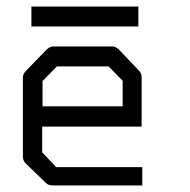

<svg xmlns="http://www.w3.org/2000/svg" viewBox="-20 -618 580 587"><path d="M76 -598H403V-537H76ZM109 -231V-152L152 -107H415V-51H140Q128 -51 120 -59L58 -119Q50 -127 50 -140V-382Q50 -392 60 -402L121 -465Q132 -476 143 -476H324Q334 -476 345 -465L404 -403Q413 -394 413 -383V-231ZM110 -293H355V-371L312 -415H154L110 -370Z"/></svg>

Font: IBM 3270
Style: Regular
Weight: 400
Monospace: yes
Version: Version 2.3.1